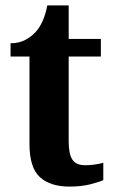

<svg xmlns="http://www.w3.org/2000/svg" viewBox="-20 -680 420 710"><path d="M237 10Q166 10 127.5 -25Q89 -60 89 -148V-471H19V-520Q51 -520 74.5 -533Q98 -546 112 -562Q126 -577 137 -601Q148 -625 155 -660H234V-536H353V-471H234V-157Q234 -111 247.5 -90Q261 -69 295 -69Q313 -69 330 -71.5Q347 -74 362 -78V-14Q347 -7 314 1.5Q281 10 237 10Z"/></svg>

Font: Noto Serif Devanagari SemiCondensed
Style: Bold
Weight: 700
Width: 4
Designer: Universal Thirst, Indian Type Foundry and the Monotype Design Team
Foundry: Monotype Imaging Inc.
Version: Version 2.004; ttfautohint (v1.8.4.7-5d5b)